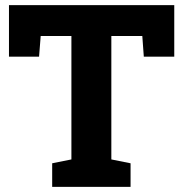

<svg xmlns="http://www.w3.org/2000/svg" viewBox="-20 -731 716 751"><path d="M184.1 0V-92.3L259.3 -107.4V-590.3H139.2L132.8 -509.3H15.1V-710.9H661.6V-509.3H542.5L536.6 -590.3H415.5V-107.4L490.7 -92.3V0Z"/></svg>

Font: Roboto Slab ExtraBold
Style: Regular
Weight: 800
Designer: Google
Version: Version 2.001; ttfautohint (v1.8.3)